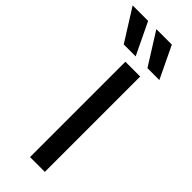

<svg xmlns="http://www.w3.org/2000/svg" viewBox="-372 -959 991 991"><g transform="rotate(45 123.5 -464.0)"><path d="M106 -696H214V0H106ZM-73 -928H40L124 -753H37ZM100 -928H213L297 -753H210Z"/></g></svg>

Font: Amiko SemiBold
Style: Regular
Weight: 600
Designer: Pablo Impallari, Rodrigo Fuenzalida, Andres Torresi
Foundry: Impallari Type
Version: Version 1.001; ttfautohint (v1.3)